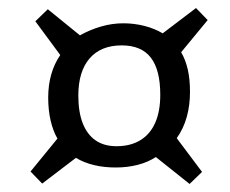

<svg xmlns="http://www.w3.org/2000/svg" viewBox="-20 -553 573 478"><path d="M100 -310Q100 -341 107.5 -367.5Q115 -394 130 -416L68 -500L99 -530L179 -465Q204 -479 231.5 -487Q259 -495 287 -495Q314 -495 339.5 -488.5Q365 -482 385 -470L468 -533L497 -503L431 -423Q442 -404 447.5 -380Q453 -356 453 -324Q453 -291 445 -262Q437 -233 420 -209L483 -125L452 -95L368 -162Q348 -149 322.5 -142.5Q297 -136 268 -136Q239 -136 214 -142Q189 -148 169 -160L85 -96L56 -126L123 -208Q112 -227 106 -253Q100 -279 100 -310ZM175 -315Q175 -274 186 -246Q197 -218 218 -203.5Q239 -189 270 -189Q305 -189 329.5 -204Q354 -219 366.5 -247.5Q379 -276 379 -317Q379 -379 355.5 -409.5Q332 -440 283 -440Q231 -440 203 -407.5Q175 -375 175 -315Z"/></svg>

Font: Literata
Style: Italic
Weight: 400
Italic angle: -2°
Designer: Latin by Veronika Burian and Jose Scaglione. Greek by Irene Vlachou. Cyrillic by Vera Evstafieva
Foundry: TypeTogether
Version: Version 3.103;gftools[0.9.29]